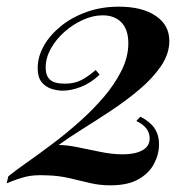

<svg xmlns="http://www.w3.org/2000/svg" viewBox="-43 -550 587 576"><path d="M314 -530Q383 -530 424 -502.5Q465 -475 465 -427Q465 -388 439.5 -351Q414 -314 374 -280.5Q334 -247 288.5 -217Q243 -187 201.5 -161Q160 -135 133 -115Q158 -115 191.5 -108Q225 -101 260 -94Q295 -87 325 -87Q362 -87 384 -99Q406 -111 406 -135Q406 -168 366 -187L378 -200Q406 -186 420 -166Q434 -146 434 -117Q434 -87 419 -58.5Q404 -30 372 -12Q340 6 288 6Q256 6 226.5 -1Q197 -8 165.5 -15.5Q134 -23 97 -24Q58 -26 33 -19.5Q8 -13 -23 0L-18 -21Q4 -39 39 -63.5Q74 -88 114.5 -118.5Q155 -149 195 -184.5Q235 -220 268 -258.5Q301 -297 321.5 -338Q342 -379 342 -420Q342 -461 321.5 -482.5Q301 -504 265 -504Q236 -504 206 -490.5Q176 -477 150.5 -454.5Q125 -432 109.5 -404Q94 -376 94 -347Q94 -323 107 -311Q120 -299 151 -299Q180 -299 200.5 -309.5Q221 -320 244 -340L256 -326Q228 -300 199 -289Q170 -278 145 -278Q129 -278 111.5 -283.5Q94 -289 82 -303.5Q70 -318 70 -346Q70 -379 88 -411.5Q106 -444 139 -471Q172 -498 216.5 -514Q261 -530 314 -530Z"/></svg>

Font: Playfair Display SemiBold
Style: Italic
Weight: 600
Italic angle: -14°
Designer: Claus Eggers Sørensen
Foundry: Claus Eggers Sørensen
Version: Version 1.203